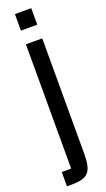

<svg xmlns="http://www.w3.org/2000/svg" viewBox="-172 -728 486 884"><g transform="rotate(-20 71.0 -286.5)"><path d="M36 -619H116V-700H36ZM36 -552V57H-10V127H13C96 127 116 101 116 11V-552Z"/></g></svg>

Font: Queering
Style: Regular
Weight: 400
Designer: Adam Naccarato
Foundry: adamnac
Version: Version 2.000;hotconv 1.0.109;makeotfexe 2.5.65596